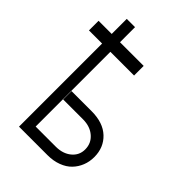

<svg xmlns="http://www.w3.org/2000/svg" viewBox="-238 -934 1042 1042"><g transform="rotate(45 283.0 -413.5)"><path d="M350.9 -711.6V-637.8H169V-64.3H324.2Q378.2 -64.6 412.6 -93.2Q447.1 -121.8 447.1 -166.5Q447.1 -213.4 412.6 -243.4Q378.2 -273.4 324.2 -273.8H170.5V-338.1H324.2Q413.4 -338.1 462.4 -291.7Q511.4 -245.4 511.4 -172.2Q511.4 -136.7 499.1 -105.8Q486.9 -74.9 464 -51.1Q441.1 -27.3 405 -13.7Q369 0 324.2 0H105.5V-637.8H4.6V-711.6H105.5V-827.1H169V-711.6Z"/></g></svg>

Font: Inter Light BETA
Style: Regular
Weight: 300
Designer: Rasmus Andersson
Foundry: rsms
Version: Version 3.011;git-f93a4a705